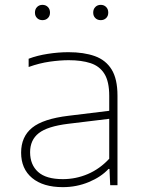

<svg xmlns="http://www.w3.org/2000/svg" viewBox="-20 -763 593 791"><path d="M239 8Q157.5 8 112.2 -29.8Q67 -67.5 67 -134Q67 -200 112.5 -236.8Q158 -273.5 262 -286L430 -306.5V-368Q430 -427 410.2 -458.8Q390.5 -490.5 353.2 -502.8Q316 -515 263 -515Q228 -515 185.2 -509Q142.5 -503 98 -487V-521Q133.5 -534.5 177.2 -541.2Q221 -548 262 -548Q325.5 -548 370.8 -531.8Q416 -515.5 440 -476.5Q464 -437.5 464 -369V0H434L431 -67H427Q396.5 -34 346 -13Q295.5 8 239 8ZM104 -136Q104 -84.5 136.8 -54.8Q169.5 -25 239 -25Q292.5 -25 341.8 -46Q391 -67 430 -109V-273.5L261 -253Q175.5 -242.5 139.8 -214.5Q104 -186.5 104 -136ZM395 -680Q381.5 -680 372.8 -688.5Q364 -697 364 -711Q364 -725.5 372.8 -734.2Q381.5 -743 395 -743Q408.5 -743 417.2 -734.2Q426 -725.5 426 -711Q426 -697 417.2 -688.5Q408.5 -680 395 -680ZM155 -680Q141.5 -680 132.8 -688.5Q124 -697 124 -711Q124 -725.5 132.8 -734.2Q141.5 -743 155 -743Q168.5 -743 177.2 -734.2Q186 -725.5 186 -711Q186 -697 177.2 -688.5Q168.5 -680 155 -680Z"/></svg>

Font: Encode Sans Exp Th
Style: Regular
Weight: 100
Width: 7
Designer: Multiple Designers
Foundry: Impallari Type
Version: Version 3.002; ttfautohint (v1.8.3) -l 8 -r 50 -G 200 -x 14 